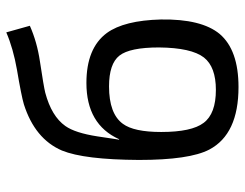

<svg xmlns="http://www.w3.org/2000/svg" viewBox="-104 -663 779 611"><g transform="rotate(-90 285.5 -357.5)"><path d="M509 -652Q457 -629 396 -620Q316 -608 296 -603Q221 -583 190 -539Q168 -508 157 -437Q145 -355 146 -368H148Q195 -472 327 -472Q438 -472 486 -407Q526 -352 529 -235Q531 -106 483 -48Q432 12 314 12Q164 12 115 -81Q82 -144 82 -305Q83 -479 112 -550Q149 -636 259 -671Q286 -679 369 -693Q437 -705 488 -727ZM197 -356Q171 -321 171 -234Q171 -137 200 -99Q229 -60 305 -60Q378 -60 408 -98Q439 -138 440 -241Q440 -334 414 -367Q388 -400 316 -400Q229 -400 197 -356Z"/></g></svg>

Font: Taylor Sans
Style: Regular
Weight: 400
Italic angle: -8°
Designer: Natanael Gama
Version: Version 1.001 September 8, 2015